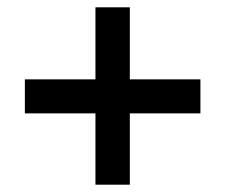

<svg xmlns="http://www.w3.org/2000/svg" viewBox="-20 -616 617 525"><path d="M335 -399V-596H241V-399H48V-306H241V-111H335V-306H528V-399Z"/></svg>

Font: Noto Sans Lao SemiBold
Style: Regular
Weight: 600
Designer: Monotype Design Team
Foundry: Monotype Imaging Inc.
Version: Version 2.003